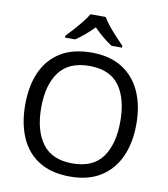

<svg xmlns="http://www.w3.org/2000/svg" viewBox="-100 -1028 981 1121"><g transform="rotate(10 390.5 -467.0)"><path d="M720 -358Q720 -247 682.5 -164.5Q645 -82 572 -36Q499 10 391 10Q280 10 206.5 -36Q133 -82 97 -165Q61 -248 61 -359Q61 -469 97 -551Q133 -633 206.5 -679Q280 -725 392 -725Q499 -725 572 -679.5Q645 -634 682.5 -551.5Q720 -469 720 -358ZM156 -358Q156 -223 213 -145.5Q270 -68 391 -68Q513 -68 569 -145.5Q625 -223 625 -358Q625 -493 569 -569.5Q513 -646 392 -646Q271 -646 213.5 -569.5Q156 -493 156 -358ZM435 -944Q447 -922 469.5 -894.5Q492 -867 516.5 -840.5Q541 -814 560 -795V-784H498Q472 -800 444 -823.5Q416 -847 389 -874Q362 -847 335 -824Q308 -801 282 -784H222V-795Q241 -815 264.5 -841Q288 -867 310 -894.5Q332 -922 345 -944Z"/></g></svg>

Font: Noto Sans Chorasmian
Style: Regular
Weight: 400
Designer: Federico Parra Barrios
Foundry: Google LLC
Version: Version 1.004; ttfautohint (v1.8.4.7-5d5b)